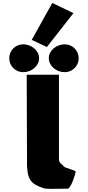

<svg xmlns="http://www.w3.org/2000/svg" viewBox="-20 -1247 581 1269"><path d="M189.7 -983.3 289.8 -936.3 465.4 -1160.2 325.6 -1227.4ZM133 -954C82 -954 41 -913 41 -862C41 -811 82 -770 133 -770C188.8 -770 238.4 -811 238.4 -862C238.4 -913 188.8 -954 133 -954ZM408 -954C352.2 -954 302.6 -913 302.6 -862C302.6 -811 352.2 -770 408 -770C459 -770 500 -811 500 -862C500 -913 459 -954 408 -954ZM156.5 -753H369.7V-191C370 -173 387.6 -161.8 404.4 -145C413.6 -135.7 472.3 -124 480.5 -113C480.5 -113 459.3 -21.3 430.6 0C339.5 0 292.3 4.3 269.3 -3C187.5 -28.9 162.8 -57.6 159 -148L158.5 -148V-166.5C158.3 -176.7 158.4 -187.5 158.5 -199V-200Z"/></svg>

Font: Hussar
Style: BdSuprExt
Weight: 700
Foundry: Cannot Into Space Fonts
Version: Version 2.00